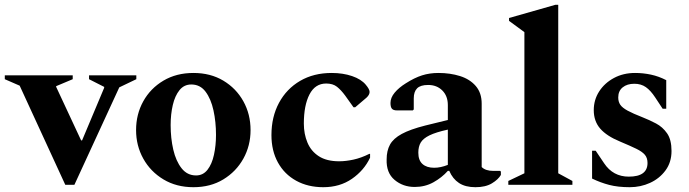

<svg xmlns="http://www.w3.org/2000/svg" viewBox="-56 -770 2872 800"><path d="M216 0 26 -413 -36 -440V-456H247V-440L178 -411V-408L282 -185H286L378 -404V-408L315 -440V-456H512V-440L441 -406L254 0Z M750 10Q679 10 625 -22.5Q571 -55 541 -109Q511 -163 511 -228Q511 -294 541 -348Q571 -402 625 -434Q679 -466 750 -466Q821 -466 874.5 -434Q928 -402 958 -348Q988 -294 988 -228Q988 -163 958 -109Q928 -55 874.5 -22.5Q821 10 750 10ZM761 -39Q790 -39 808.5 -62.5Q827 -86 835.5 -125Q844 -164 844 -208Q844 -262 833.5 -310Q823 -358 800.5 -388Q778 -418 741 -418Q711 -418 692 -394.5Q673 -371 664 -332.5Q655 -294 655 -249Q655 -194 666 -146.5Q677 -99 700.5 -69Q724 -39 761 -39Z M1291 10Q1227 10 1178 -17Q1129 -44 1102 -93Q1075 -142 1075 -207Q1075 -283 1106.5 -341.5Q1138 -400 1194.5 -433Q1251 -466 1326 -466Q1373 -466 1411 -453Q1449 -440 1468 -417Q1484 -398 1484 -387Q1484 -375 1471 -363L1424 -323H1417L1382 -372Q1365 -395 1348 -408.5Q1331 -422 1303 -422Q1257 -422 1233.5 -376.5Q1210 -331 1210 -255Q1210 -212 1225 -176Q1240 -140 1272.5 -119Q1305 -98 1357 -98Q1385 -98 1417 -105Q1449 -112 1483 -129H1486V-113Q1461 -60 1410.5 -25Q1360 10 1291 10Z M1672 9Q1623 9 1588 -20.5Q1553 -50 1555 -106Q1555 -142 1569 -167.5Q1583 -193 1618 -212Q1653 -231 1716 -247L1810 -270V-332Q1810 -370 1787 -393Q1764 -416 1728 -416Q1696 -416 1682 -402Q1668 -388 1668 -360V-314L1664 -310H1598Q1583 -310 1577 -317Q1571 -324 1571 -341Q1571 -363 1588.5 -384Q1606 -405 1635 -423Q1671 -446 1702.5 -456Q1734 -466 1771 -466Q1820 -466 1861 -453Q1902 -440 1926.5 -411.5Q1951 -383 1951 -338V-74Q1967 -58 1999 -58H2028L2031 -55V-41Q2020 -22 1993.5 -6Q1967 10 1925 10Q1883 10 1856.5 -7.5Q1830 -25 1816 -58H1810Q1785 -30 1750 -10.5Q1715 9 1672 9ZM1687 -134Q1687 -102 1704.5 -86.5Q1722 -71 1753 -71Q1780 -71 1810 -83V-230Q1760 -219 1733.5 -206Q1707 -193 1697 -176Q1687 -159 1687 -134Z M2062 0V-16L2129 -48V-636L2065 -683V-695L2258 -750H2270V-48L2329 -16V0Z M2568 10Q2519 10 2482.5 0.5Q2446 -9 2411 -26V-142H2426L2461 -90Q2498 -34 2564 -34Q2642 -34 2642 -91Q2642 -112 2631 -125Q2620 -138 2595.5 -150Q2571 -162 2528 -180Q2472 -203 2445 -234Q2418 -265 2418 -311Q2418 -354 2440.5 -389Q2463 -424 2502 -445Q2541 -466 2590 -466Q2624 -466 2656.5 -459Q2689 -452 2720 -436V-317H2705L2674 -364Q2655 -393 2635 -407Q2615 -421 2587 -421Q2557 -421 2538.5 -406Q2520 -391 2520 -364Q2520 -346 2528.5 -333.5Q2537 -321 2559 -309Q2581 -297 2622 -281Q2650 -270 2677.5 -255.5Q2705 -241 2723.5 -214.5Q2742 -188 2742 -141Q2742 -94 2717 -60Q2692 -26 2652.5 -8Q2613 10 2568 10Z"/></svg>

Font: Spectral
Style: Bold
Weight: 700
Designer: Jean-Baptiste Levee
Foundry: Production Type
Version: Version 2.001